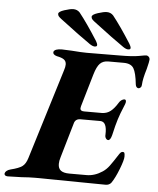

<svg xmlns="http://www.w3.org/2000/svg" viewBox="-113 -912 793 966"><g transform="rotate(5 283.5 -428.5)"><path d="M-54 -10Q-53 -16 -45.5 -22Q-38 -28 -26 -31Q15 -41 32 -53.5Q49 -66 58 -96L198 -551Q204 -569 204 -581Q204 -597 193 -605.5Q182 -614 156 -619Q134 -625 137 -640Q143 -655 179 -655L228 -653Q278 -649 304 -649L469 -650Q535 -650 566.5 -656Q598 -662 604 -662Q611 -662 616.5 -656.5Q622 -651 622 -642Q622 -634 612 -594Q596 -542 595 -514Q595 -505 590 -499.5Q585 -494 579 -494Q574 -494 569.5 -498.5Q565 -503 564 -512Q558 -570 544.5 -592.5Q531 -615 494 -615H416Q390 -615 374.5 -599.5Q359 -584 347 -543L299 -379Q297 -371 297 -368Q297 -354 317 -354H408Q433 -355 451 -369.5Q469 -384 486 -412Q491 -421 499 -426.5Q507 -432 514 -432Q522 -432 522 -421Q522 -416 519 -408Q496 -353 489 -329Q480 -301 468 -248Q461 -221 450 -221Q443 -221 438 -228.5Q433 -236 434 -246Q437 -313 402 -313H302Q276 -313 270 -289L219 -114Q213 -95 213 -80Q213 -57 227 -46.5Q241 -36 270 -36H357Q398 -36 437 -62Q455 -74 469.5 -93.5Q484 -113 511 -155Q515 -161 519 -164.5Q523 -168 529 -168Q535 -168 537 -163Q539 -158 539 -145Q539 -128 521 -81.5Q503 -35 485 -9Q475 4 456 4L367 3Q130 0 102 0Q70 0 32 3Q-18 5 -38 5Q-47 5 -51.5 0.5Q-56 -4 -54 -10ZM353 -692V-694Q353 -699 345 -713Q291 -798 251 -848Q238 -862 218 -862Q203 -862 173.5 -852.5Q144 -843 144 -832Q144 -825 148 -820Q152 -815 161 -808Q266 -728 316 -694Q331 -684 341 -684Q353 -684 353 -692ZM522 -692V-694Q522 -699 514 -713Q460 -798 420 -848Q407 -862 387 -862Q372 -862 342.5 -852.5Q313 -843 313 -832Q313 -825 317 -820Q321 -815 330 -808Q435 -728 485 -694Q500 -684 510 -684Q522 -684 522 -692Z"/></g></svg>

Font: EB Garamond
Style: Bold Italic
Weight: 700
Italic angle: -17.2°
Designer: Georg Duffner and Octavio Pardo
Foundry: Georg Duffner
Version: Version 1.000